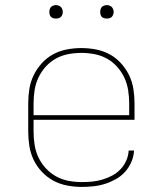

<svg xmlns="http://www.w3.org/2000/svg" viewBox="-20 -727 640 755"><path d="M301 8Q273 8 244 2.5Q215 -3 190 -16.5Q165 -30 145 -51Q125 -72 112.5 -98Q100 -124 95.5 -152.5Q91 -181 91 -210V-320Q91 -349 95.5 -377.5Q100 -406 112.5 -431.5Q125 -457 144.5 -478.5Q164 -500 189 -513.5Q214 -527 242.5 -532.5Q271 -538 300 -538Q329 -538 357.5 -532.5Q386 -527 411 -513.5Q436 -500 455.5 -478.5Q475 -457 487.5 -431.5Q500 -406 504.5 -377.5Q509 -349 509 -320V-256H112V-210Q112 -184 116 -158Q120 -132 131 -108.5Q142 -85 160 -65.5Q178 -46 200.5 -33.5Q223 -21 249 -16Q275 -11 301 -11Q322 -11 342.5 -13Q363 -15 383 -21Q403 -27 421 -36.5Q439 -46 453.5 -61Q468 -76 476.5 -95.5Q485 -115 486 -135H507Q506 -112 496.5 -90Q487 -68 471.5 -51Q456 -34 435.5 -22.5Q415 -11 393 -4Q371 3 347.5 5.5Q324 8 301 8ZM112 -274H488V-320Q488 -346 484 -372Q480 -398 469 -421.5Q458 -445 440.5 -464.5Q423 -484 400.5 -496.5Q378 -509 352 -514Q326 -519 300 -519Q274 -519 248 -514Q222 -509 199.5 -496.5Q177 -484 159.5 -464.5Q142 -445 131 -421.5Q120 -398 116 -372Q112 -346 112 -320ZM400 -654Q395 -654 389.5 -655.5Q384 -657 380.5 -660.5Q377 -664 375.5 -669.5Q374 -675 374 -680Q374 -685 375.5 -690.5Q377 -696 380.5 -699.5Q384 -703 389.5 -705Q395 -707 400 -707Q405 -707 410.5 -705Q416 -703 419.5 -699.5Q423 -696 425 -690.5Q427 -685 427 -680Q427 -675 425 -669.5Q423 -664 419.5 -660.5Q416 -657 410.5 -655.5Q405 -654 400 -654ZM200 -654Q195 -654 189.5 -655.5Q184 -657 180.5 -660.5Q177 -664 175.5 -669.5Q174 -675 174 -680Q174 -685 175.5 -690.5Q177 -696 180.5 -699.5Q184 -703 189.5 -705Q195 -707 200 -707Q205 -707 210.5 -705Q216 -703 219.5 -699.5Q223 -696 225 -690.5Q227 -685 227 -680Q227 -675 225 -669.5Q223 -664 219.5 -660.5Q216 -657 210.5 -655.5Q205 -654 200 -654Z"/></svg>

Font: Iosevka Curly Thin Extended
Style: Regular
Weight: 100
Width: 7
Monospace: yes
Designer: Belleve Invis
Foundry: Belleve Invis
Version: Version 11.1.0; ttfautohint (v1.8.3)